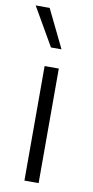

<svg xmlns="http://www.w3.org/2000/svg" viewBox="-85 -769 392 806"><g transform="rotate(10 111.0 -366.0)"><path d="M138.2 -569.8H93.3L-0.5 -732.4H59.1ZM141.1 0H80.6V-488.3H141.1Z"/></g></svg>

Font: Kumbh Sans Light
Style: Regular
Weight: 300
Version: Version 1.004